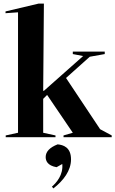

<svg xmlns="http://www.w3.org/2000/svg" viewBox="-20 -769 646 1076"><path d="M12 0H291V-10L222 -25V-215L244 -237L388 -25L336 -10V0H606V-10L541 -45L350 -332L483 -451L567 -466V-480H388V-466L446 -455L226 -260H222L226 -749H197L11 -705V-695L81 -700V-25L12 -10ZM297 168 329 150C335 212 296 255 271 277L279 287C336 243 378 187 378 124C378 56 334 43 303 40C259 57 236 81 236 111C236 131 245 159 297 168Z"/></svg>

Font: Mazius Display
Style: Bold
Weight: 700
Designer: Alberto Casagrande & Collletttivo
Foundry: Collletttivo
Version: Version 2.000;Glyphs 3.2 (3221)